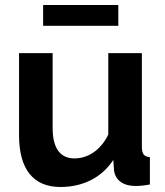

<svg xmlns="http://www.w3.org/2000/svg" viewBox="-20 -736 658 766"><path d="M152 -633H452V-716H152ZM56 -196C56 -61 113 10 221 10C309 10 385 -26 432 -98L435 -56C440 -17 472 6 520 6C535 6 551 5 578 0V-109C555 -111 546 -121 546 -150V-524H412V-199C381 -135 329 -104 277 -104C220 -104 190 -145 190 -225V-524H56Z"/></svg>

Font: FIGSv2-sans-serif
Style: Bold
Weight: 700
Designer: Matt McInerney, Pablo Impallari, Rodrigo Fuenzalida,Mirko Velimirovic
Foundry: Matt McInerney, Pablo Impallari, Rodrigo Fuenzalida
Version: Version 4.021;hotconv 1.0.109;makeotfexe 2.5.65596